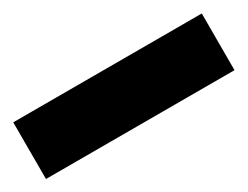

<svg xmlns="http://www.w3.org/2000/svg" viewBox="-31 -65 511 396"><g transform="rotate(-30 224.5 133.5)"><path d="M0 66H449V201H0Z"/></g></svg>

Font: CBA Beacon Sans Extra Bold
Style: Regular
Weight: 800
Designer: Wei Huang
Foundry: Wei Huang
Version: Version 1.002